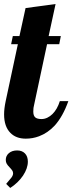

<svg xmlns="http://www.w3.org/2000/svg" viewBox="-28 -678 357 947"><path d="M23.4 -22.5Q-7.8 -53.7 -7.8 -113.8Q-7.8 -142.1 0 -179.2L60.1 -460H26.9L35.2 -500H67.9L98.1 -638.2L246.1 -658.2L211.9 -500H272L264.2 -460H204.1L140.1 -160.2Q136.2 -147.5 136.2 -127.9Q136.2 -107.4 145.8 -99.1Q155.3 -90.8 176.8 -90.8Q191.4 -90.8 205.3 -97.4Q219.2 -104 231 -115.7Q254.9 -139.6 267.1 -179.2H309.1Q282.2 -103.5 241.7 -58.6Q207.5 -22 164.6 -5.9Q133.3 5.9 99.1 5.9Q51.3 5.9 23.4 -22.5ZM2.4 229Q19.5 209.5 28.8 197.3Q36.6 186.5 36.6 176.8Q36.6 168.9 32.2 162.6Q27.8 156.2 18.6 146.5Q9.8 137.7 5.1 129.6Q0.5 121.6 0.5 110.8Q0.5 90.3 16.1 77.1Q31.7 64 56.6 64Q80.6 64 95 78.6Q109.4 93.3 109.4 119.1Q109.4 152.3 85.4 188.5Q60.5 224.6 22.5 249Z"/></svg>

Font: Pattaya
Style: Regular
Weight: 400
Designer: Pablo Impallari / Thai characters Designed by Thanarat Vachiruckul and Suppakit Chalermlarp
Foundry: Pablo Impallari
Version: Version 2.000